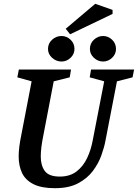

<svg xmlns="http://www.w3.org/2000/svg" viewBox="-20 -978 724 1008"><path d="M268 10Q197 10 155 -11.5Q113 -33 95.5 -70.5Q78 -108 78 -157Q78 -181 81.5 -208.5Q85 -236 91 -265L146 -551L71 -572L79 -613H353L346 -572L262 -551L207 -264Q201 -235 197.5 -207.5Q194 -180 194 -156Q194 -109 215.5 -80Q237 -51 294 -51Q347 -51 382 -78Q417 -105 437.5 -148.5Q458 -192 467 -242L527 -551L451 -572L458 -613H684L676 -572L594 -551L533 -236Q527 -204 512 -162Q497 -120 468 -81Q439 -42 390.5 -16Q342 10 268 10ZM521 -655Q494 -655 473 -674.5Q452 -694 452 -721Q452 -750 473 -769.5Q494 -789 521 -789Q548 -789 568.5 -769.5Q589 -750 589 -721Q589 -694 568.5 -674.5Q548 -655 521 -655ZM303 -655Q275 -655 253.5 -674.5Q232 -694 232 -721Q232 -750 253.5 -769.5Q275 -789 303 -789Q330 -789 350.5 -769.5Q371 -750 371 -721Q371 -694 350.5 -674.5Q330 -655 303 -655ZM348 -798 325 -827 480 -958 571 -926V-905Z"/></svg>

Font: Manuale SemiBold
Style: Italic
Weight: 600
Italic angle: -11°
Designer: Eduardo Tunni / Pablo Cosgaya
Foundry: Eduardo Tunni / Pablo Cosgaya
Version: Version 1.002